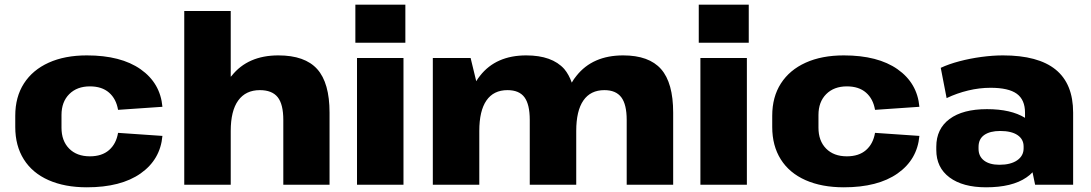

<svg xmlns="http://www.w3.org/2000/svg" viewBox="-20 -787 4647 818"><path d="M350 11Q256 11 187 -19.5Q118 -50 81.5 -108Q45 -166 45 -246V-294Q45 -374 82 -431.5Q119 -489 187.5 -520Q256 -551 350 -551Q495 -551 579 -492Q663 -433 672 -332L483 -319Q475 -366 444.5 -392.5Q414 -419 363 -419Q308 -419 275 -386Q242 -353 242 -297V-243Q242 -187 274.5 -154Q307 -121 363 -121Q414 -121 444.5 -147.5Q475 -174 483 -221L672 -208Q663 -107 579 -48Q495 11 350 11Z M1187 -276Q1187 -343 1163 -373Q1139 -403 1087 -403Q1027 -403 995 -359Q963 -315 963 -229V0H765V-740H963V-460Q965 -462 967 -464Q1036 -551 1166 -551Q1279 -551 1331.5 -492.5Q1384 -434 1384 -307V0H1187Z M1699 -540V0H1501V-540ZM1707 -767V-605H1494V-767Z M2650 -276Q2650 -342 2627 -372.5Q2604 -403 2555 -403Q2496 -403 2465.5 -359Q2435 -315 2435 -229V0H2237V-276Q2237 -342 2214.5 -372.5Q2192 -403 2142 -403Q2083 -403 2052.5 -359Q2022 -315 2022 -229V0H1824V-540H1985L2009 -441Q2016 -453 2025 -464Q2093 -551 2222 -551Q2332 -551 2384 -493Q2404 -469 2416 -435Q2425 -451 2436 -464Q2505 -551 2635 -551Q2745 -551 2796.5 -492.5Q2848 -434 2848 -307V0H2650Z M3162 -540V0H2964V-540ZM3170 -767V-605H2957V-767Z M3575 11Q3481 11 3412 -19.5Q3343 -50 3306.5 -108Q3270 -166 3270 -246V-294Q3270 -374 3307 -431.5Q3344 -489 3412.5 -520Q3481 -551 3575 -551Q3720 -551 3804 -492Q3888 -433 3897 -332L3708 -319Q3700 -366 3669.5 -392.5Q3639 -419 3588 -419Q3533 -419 3500 -386Q3467 -353 3467 -297V-243Q3467 -187 3499.5 -154Q3532 -121 3588 -121Q3639 -121 3669.5 -147.5Q3700 -174 3708 -221L3897 -208Q3888 -107 3804 -48Q3720 11 3575 11Z M4181 11Q4082 11 4025.5 -31Q3969 -73 3969 -148V-162Q3969 -238 4025.5 -280Q4082 -322 4185 -322Q4287 -322 4347 -285V-307Q4347 -362 4312 -387.5Q4277 -413 4200 -413Q4153 -413 4105 -401.5Q4057 -390 4013 -369L3988 -498Q4022 -514 4067.5 -526Q4113 -538 4161.5 -544.5Q4210 -551 4253 -551Q4403 -551 4477.5 -490.5Q4552 -430 4552 -307V0H4390L4379 -53Q4368 -41 4353 -31Q4292 11 4181 11ZM4238 -85Q4286 -85 4313.5 -104Q4341 -123 4341 -155V-163Q4341 -194 4315 -211.5Q4289 -229 4241 -229Q4198 -229 4173.5 -212Q4149 -195 4149 -161V-153Q4149 -121 4172.5 -103Q4196 -85 4238 -85Z"/></svg>

Font: Pathway Extreme 8pt Thin 12pt ExtraBold
Style: Regular
Weight: 800
Version: Version 1.001;gftools[0.9.26]